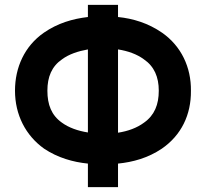

<svg xmlns="http://www.w3.org/2000/svg" viewBox="-20 -770 847 790"><path d="M646.9 -635.4C589.6 -675 527.1 -693.8 465.6 -700V-750H341.7V-700C279.2 -692.7 217.7 -675 160.4 -635.4C81.2 -580.2 41.7 -492.7 41.7 -396.9C41.7 -297.9 85.4 -212.5 161.5 -158.3C217.7 -120.8 280.2 -103.1 341.7 -96.9V0H465.6V-96.9C527.1 -103.1 588.5 -119.8 645.8 -158.3C726 -213.5 766.7 -297.9 765.6 -396.9C766.7 -492.7 726 -580.2 646.9 -635.4ZM572.9 -265.6C543.8 -243.8 506.3 -230.2 465.6 -224V-566.7C506.3 -560.4 543.8 -546.9 571.9 -526C614.6 -496.9 633.3 -453.1 633.3 -396.9C633.3 -339.6 615.6 -295.8 572.9 -265.6ZM234.4 -265.6C191.7 -295.8 175 -339.6 175 -396.9C175 -453.1 192.7 -496.9 235.4 -526C263.5 -546.9 301 -559.4 341.7 -566.7V-225C301 -231.3 262.5 -244.8 234.4 -265.6Z"/></svg>

Font: Manrope3 Bold
Style: Regular
Weight: 700
Designer: Mikhail Sharanda
Foundry: Mikhail Sharanda
Version: Version 3.000;PS 003.000;hotconv 1.0.88;makeotf.lib2.5.64775